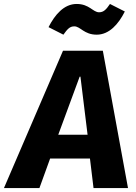

<svg xmlns="http://www.w3.org/2000/svg" viewBox="-71 -949 686 969"><path d="M401 0H575L448 -693H247L-51 0H128L182 -149H383ZM331 -562H335L371 -269H223ZM417 -774C480 -774 527 -827 559 -891L484 -929C465 -901 452 -887 429 -887C398 -887 380 -929 316 -929C252 -929 206 -875 174 -812L249 -774C269 -802 281 -816 304 -816C335 -816 353 -774 417 -774Z"/></svg>

Font: Fira Sans OT
Style: Bold Italic
Weight: 700
Italic angle: -8°
Designer: Carrois Corporate & Edenspiekermann
Foundry: Carrois Corporate GbR & Edenspiekermann AG
Version: Version 2.001